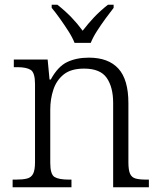

<svg xmlns="http://www.w3.org/2000/svg" viewBox="-20 -786 672 806"><path d="M33 0V-32H47Q76 -32 93.5 -36.5Q111 -41 119 -56.5Q127 -72 127 -105V-433Q127 -481 109 -492.5Q91 -504 53 -504H38V-536H180L188 -452H193Q223 -507 262 -525.5Q301 -544 353 -544Q435 -544 477 -498Q519 -452 519 -353V-105Q519 -72 526 -56.5Q533 -41 549.5 -36.5Q566 -32 595 -32H605V0H455V-354Q455 -420 428 -459Q401 -498 333 -498Q278 -498 247.5 -473.5Q217 -449 204 -409.5Q191 -370 191 -326V-102Q191 -54 209 -43Q227 -32 270 -32H280V0ZM293 -606Q284 -629 267 -655.5Q250 -682 231.5 -708Q213 -734 197 -753V-766H221Q254 -740 279.5 -713.5Q305 -687 327 -657Q350 -687 375 -713.5Q400 -740 433 -766H457V-753Q442 -734 423 -708Q404 -682 387 -655.5Q370 -629 361 -606Z"/></svg>

Font: Noto Serif Malayalam Light
Style: Regular
Weight: 300
Designer: Indian type Foundry, Jelle Bosma, Monotype Design Team
Foundry: Monotype Imaging Inc.
Version: Version 2.104; ttfautohint (v1.8.4.7-5d5b)